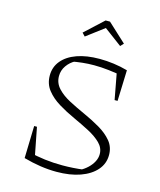

<svg xmlns="http://www.w3.org/2000/svg" viewBox="-128 -962 887 1063"><g transform="rotate(15 316.0 -431.0)"><path d="M297 9Q252 9 205 2Q158 -5 108 -19L125 -58Q170 -46 219 -40Q268 -34 320 -34Q350 -34 381 -36Q412 -38 443 -42L419 -34Q444 -47 463 -65Q482 -83 493 -104Q504 -125 504 -147Q504 -183 476.5 -210Q449 -237 406 -259.5Q363 -282 314.5 -304Q266 -326 222.5 -352.5Q179 -379 151.5 -414Q124 -449 124 -497Q124 -546 154 -582Q184 -618 238.5 -637.5Q293 -657 368 -657Q408 -657 449 -651.5Q490 -646 529 -635L517 -597Q474 -605 431 -610Q388 -615 347 -615Q313 -615 280.5 -611.5Q248 -608 217 -602L241 -609Q212 -594 193 -567Q174 -540 174 -507Q174 -467 201.5 -437.5Q229 -408 272 -385.5Q315 -363 364 -341Q413 -319 456.5 -293.5Q500 -268 527.5 -235Q555 -202 555 -156Q555 -106 522.5 -69Q490 -32 432.5 -11.5Q375 9 297 9ZM165 -19H108L113 -204H129ZM506 -458 473 -635H529L523 -458ZM369 -871 475 -773 458 -755 356 -831 255 -755 238 -773 344 -871Z"/></g></svg>

Font: Piazzolla Thin Thin
Style: Regular
Weight: 250
Version: Version 2.005